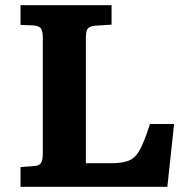

<svg xmlns="http://www.w3.org/2000/svg" viewBox="-20 -720 727 740"><path d="M59 0V-76L111 -80Q129 -81 137 -90.5Q145 -100 145 -131V-574Q145 -598 138.5 -609Q132 -620 109 -622L59 -624V-700H410V-625L347 -621Q325 -619 318 -609.5Q311 -600 311 -574V-91H409Q451 -91 476.5 -101Q502 -111 519.5 -143.5Q537 -176 558 -242H651L625 0Z"/></svg>

Font: Literata 7pt
Style: Bold
Weight: 700
Designer: Latin by Veronika Burian and Jose Scaglione. Greek by Irene Vlachou. Cyrillic by Vera Evstafieva.
Foundry: TypeTogether
Version: Version 3.002